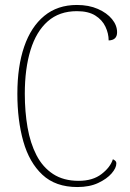

<svg xmlns="http://www.w3.org/2000/svg" viewBox="-20 -744 525 774"><path d="M292 10Q204 10 151 -39.5Q98 -89 74 -174Q50 -259 50 -366Q50 -476 77.5 -556Q105 -636 158.5 -680Q212 -724 290 -724Q338 -724 374.5 -708Q411 -692 431.5 -667Q452 -642 452 -614Q452 -582 418 -581Q418 -609 405 -636.5Q392 -664 364 -681.5Q336 -699 290 -699Q219 -699 172.5 -658Q126 -617 103 -542Q80 -467 80 -366Q80 -294 91 -230.5Q102 -167 127 -118.5Q152 -70 194 -42.5Q236 -15 297 -15Q354 -15 389.5 -42.5Q425 -70 435 -102Q440 -100 444.5 -96Q449 -92 449 -85Q449 -67 430 -45Q411 -23 376 -6.5Q341 10 292 10Z"/></svg>

Font: Noto Serif Condensed Thin
Style: Regular
Weight: 100
Width: 3
Designer: Monotype Design Team
Foundry: Monotype Imaging Inc.
Version: Version 2.013; ttfautohint (v1.8.4.7-5d5b)